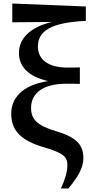

<svg xmlns="http://www.w3.org/2000/svg" viewBox="-20 -845 535 1094"><path d="M327 229H370C420 167 455 115 455 56C455 -14 423 -61 301 -97C191 -129 157 -166 157 -230C157 -319 232 -368 359 -368C378 -368 410 -368 435 -367V-461C413 -460 383 -460 365 -460C249 -460 196 -510 196 -580C196 -667 268 -717 469 -726V-808L50 -825V-718L276 -720C152 -690 88 -627 88 -542C88 -475 131 -411 254 -383C100 -359 44 -281 44 -197C44 -97 105 -42 233 -5C344 28 364 50 364 96C364 134 351 177 327 229Z"/></svg>

Font: Noto Serif SC
Style: Bold
Weight: 700
Designer: Ryoko NISHIZUKA 西塚涼子 (kana & ideographs); Frank Grießhammer (Latin, Greek & Cyrillic); Wenlong ZHANG 张文龙 (bopomofo); San
Foundry: Adobe
Version: Version 2.001;hotconv 1.1.0;makeotfexe 2.6.0